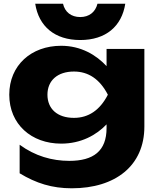

<svg xmlns="http://www.w3.org/2000/svg" viewBox="-20 -835 853 1036"><path d="M310 -60C417 -60 500 -106 555 -164V-144C555 -20 484 33 354 33C261 33 169 7 86 -54V100C175 154 261 181 367 181C603 181 759 59 759 -152V-571H555V-478C500 -538 417 -588 310 -588C149 -588 30 -483 30 -324C30 -165 149 -60 310 -60ZM170 -815C189 -693 275 -619 413 -619C551 -619 637 -693 656 -815H506C495 -770 461 -743 413 -743C364 -743 330 -770 320 -815ZM379 -199C289 -199 236 -248 236 -324C236 -401 291 -449 379 -449C456 -449 518 -409 562 -324C519 -240 457 -199 379 -199Z"/></svg>

Font: Bounded
Style: Bold
Weight: 700
Designer: Vlad Churkin
Version: Version 3.0